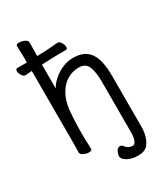

<svg xmlns="http://www.w3.org/2000/svg" viewBox="-215 -802 926 1059"><g transform="rotate(-30 248.0 -272.5)"><path d="M345 162Q302 162 275.5 146Q249 130 249 112Q249 99 258 82.5Q267 66 282 66Q292 66 299 76Q316 100 345 100Q357 100 365 81.5Q373 63 373 31V-176V-195V-293Q373 -353 358.5 -388Q344 -423 302 -423Q233 -423 187 -368Q144 -313 139 -229Q135 -187 134 -116Q134 -55 136 -23V2Q136 11 116 11Q101 11 84 3Q67 -5 67 -17L68 -88Q68 -408 68 -536Q53 -535 28 -533H27Q14 -533 5 -548Q-4 -563 -4 -576.5Q-4 -590 7 -590H68Q68 -617 68 -621Q67 -642 66.5 -664.5Q66 -687 66 -697Q66 -707 86 -707Q101 -707 118.5 -699Q136 -691 136 -679Q135 -637 135 -592L190 -594Q226 -596 266 -600H267Q280 -600 289.5 -585Q299 -570 299 -556Q299 -542 288 -542H249Q221 -542 201 -541L134 -538Q134 -466 134 -386Q157 -428 204 -456.5Q251 -485 302 -485Q384 -485 416 -421Q438 -374 438 -297V-195V-176V30Q438 101 405 140Q385 162 345 162Z"/></g></svg>

Font: LXGW WenKai Mono Lite
Style: Regular
Weight: 400
Monospace: yes
Designer: LXGW / Fontworks Inc.
Foundry: LXGW / Fontworks Inc.
Version: Version 1.520; June 14, 2025